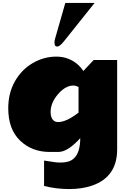

<svg xmlns="http://www.w3.org/2000/svg" viewBox="-20 -1015 871 1306"><path d="M413.6 -732.4Q386.2 -698.2 368.4 -698.2Q350.6 -698.2 350.6 -725.1Q350.6 -738.8 354.5 -751.5L424.3 -995.1H623.5ZM279.8 250V77.1Q304.7 80.1 334.2 85.4Q363.8 90.8 391.6 90.8Q419.4 90.8 443.1 84.5Q466.8 78.1 485.4 59.6Q525.4 19.5 525.9 -75.2Q440.4 18.1 379.6 18.3Q318.8 18.6 318.4 18.6Q197.3 18.6 116.7 -58.6Q36.1 -135.7 36.1 -278.8Q36.1 -381.3 81.1 -461.2Q126 -541 201.9 -585.4Q277.8 -629.9 363.5 -629.9Q449.2 -629.9 511.7 -573.7Q532.2 -555.7 546.9 -532.2L617.2 -606.9H776.9V0Q776.9 0.5 776.9 1Q776.9 188 607.4 247.1Q539.1 271 450.9 271Q362.8 271 279.8 250ZM514.2 -422.9Q496.6 -433.1 477.3 -433.1Q458 -433.1 439.9 -425.3Q402.8 -409.2 373.5 -373Q324.2 -315.9 324.2 -252Q324.2 -209 349.6 -191.4Q360.4 -184.6 376.5 -184.6Q393.1 -184.6 416 -191.9Q459 -206.1 514.2 -249Z"/></svg>

Font: Fz Rammetto One
Style: Regular
Weight: 400
Designer: Vernon Adams
Foundry: Vernon Adams
Version: Vit hóa bi c Thuy @ FontZin.Com